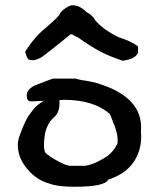

<svg xmlns="http://www.w3.org/2000/svg" viewBox="-20 -708 601 733"><path d="M76 -510Q112 -568 155 -602Q188 -630 206 -650Q211 -664 229 -676Q247 -688 255 -688Q285 -688 310 -662Q329 -652 340 -637L343 -631Q376 -593 433 -566Q480 -551 507 -531V-508Q500 -484 449 -476Q400 -492 363.5 -511Q327 -530 275 -567Q270 -567 262 -573Q256 -577 253 -577H249L226 -558L181 -522L150 -498L138 -489Q116 -478 107 -478Q92 -478 87 -483Q82 -488 76 -510ZM48 -153Q48 -173 55 -190Q56 -193 61 -206.5Q66 -220 69 -226.5Q72 -233 78 -246Q84 -259 90.5 -268Q97 -277 105.5 -288Q114 -299 124.5 -307.5Q135 -316 147 -323L98 -321Q82 -321 82 -344Q82 -357 92 -367Q102 -377 113.5 -382Q125 -387 150 -396Q152 -397 156.5 -398.5Q161 -400 163 -401Q178 -406 182 -408H269Q273 -406 293 -402Q306 -401 342 -393Q530 -340 518 -206Q524 -144 493.5 -94.5Q463 -45 393 -22Q380 5 264 5Q200 5 169 -7Q120 -20 84 -63Q48 -106 48 -153ZM153 -125Q169 -110 201.5 -92.5Q234 -75 249 -75H304Q339 -79 390 -112Q417 -133 429 -162V-176Q429 -200 413 -239L400 -272Q339 -327 223 -327Q218 -327 213 -326H207V-313Q207 -279 187 -261Q157 -235 150.5 -189Q144 -143 153 -125Z"/></svg>

Font: Excalifont
Style: Regular
Weight: 400
Designer: Your Own Font Foundry (Virgil); Ján Filípek / DizajnDesign (Excalifont, modifications)
Foundry: Your Own Font Foundry (Virgil); Ján Filípek / DizajnDesign (Excalifont, modifications)
Version: Version 1.000;Glyphs 3.2 (3227)